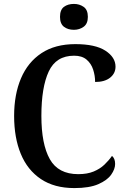

<svg xmlns="http://www.w3.org/2000/svg" viewBox="-20 -949 645 979"><path d="M359 10Q257 10 188.5 -36Q120 -82 86 -164.5Q52 -247 52 -358Q52 -467 87 -549.5Q122 -632 191.5 -678Q261 -724 364 -724Q466 -724 517.5 -690.5Q569 -657 569 -609Q569 -575 541.5 -553Q514 -531 465 -531Q465 -563 455 -594Q445 -625 421.5 -645Q398 -665 358 -665Q266 -665 228.5 -584.5Q191 -504 191 -358Q191 -214 234 -137.5Q277 -61 379 -61Q425 -61 457.5 -74.5Q490 -88 512.5 -109.5Q535 -131 551 -154Q567 -141 567 -113Q567 -87 547 -58.5Q527 -30 481.5 -10Q436 10 359 10ZM357 -797Q326 -797 306 -812.5Q286 -828 286 -863Q286 -899 306 -914Q326 -929 357 -929Q385 -929 406.5 -914Q428 -899 428 -863Q428 -828 406.5 -812.5Q385 -797 357 -797Z"/></svg>

Font: Noto Serif Bengali SemiCondensed SemiBold
Style: Regular
Weight: 600
Width: 4
Designer: Juan Bruce, Universal Thirst, Indian Type Foundry and the Monotype Design Team.
Foundry: Monotype Imaging Inc.
Version: Version 2.003; ttfautohint (v1.8.4.7-5d5b)